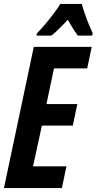

<svg xmlns="http://www.w3.org/2000/svg" viewBox="-22 -951 489 971"><path d="M-2 0 148.9 -713.9H441.9L418.9 -605H251L212.9 -424.8H369.1L346.2 -315.9H189.9L145 -109.9H314L291 0ZM162.6 -771 164.6 -782.2Q187 -805.2 207.8 -829.8Q228.5 -854.5 247.8 -880.1Q267.1 -905.8 283.7 -931.2H391.6Q396.5 -912.1 405.8 -884.8Q415 -857.4 426.3 -830.1Q437.5 -802.7 446.8 -783.2L443.8 -771H371.6Q363.8 -781.7 355.5 -793.9Q347.2 -806.2 338.6 -820.6Q330.1 -835 320.8 -851.1Q297.4 -825.7 276.6 -805.4Q255.9 -785.2 237.8 -771Z"/></svg>

Font: Open Sans Condensed
Style: Italic
Weight: 400
Width: 3
Italic angle: -12°
Designer: Monotype Design Team
Foundry: Monotype Imaging Inc.
Version: Version 3.000